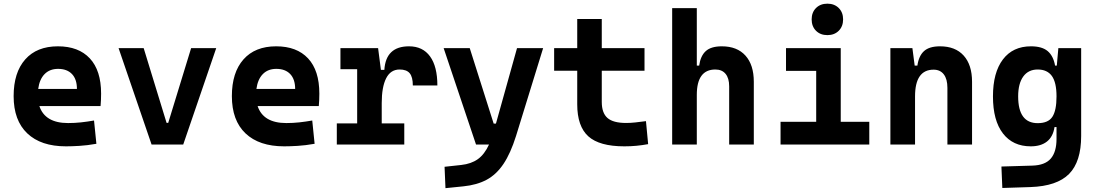

<svg xmlns="http://www.w3.org/2000/svg" viewBox="-20 -776 5899 1031"><path d="M334 9.8Q199.7 9.8 126.5 -59.8Q53.2 -129.4 53.2 -259.8Q53.2 -386.7 115.5 -457Q177.7 -527.3 291 -527.3Q401.9 -527.3 462.4 -462.4Q522.9 -397.5 522.9 -273.4Q522.9 -238.3 520 -206.5H191.4Q221.7 -115.2 345.7 -115.2Q380.9 -115.2 415 -118.9Q449.2 -122.6 484.9 -128.9L497.6 -3.9Q447.8 4.9 406.7 7.3Q365.7 9.8 334 9.8ZM185.1 -298.3H393.1Q393.1 -350.6 366.5 -378.4Q339.8 -406.2 292 -406.2Q247.1 -406.2 219.5 -378.2Q191.9 -350.1 185.1 -298.3Z M793.9 0 616.7 -517.6H751.5L874.5 -116.2H883.3L1006.3 -517.6H1141.1L963.9 0Z M1505.9 9.8Q1371.6 9.8 1298.3 -59.8Q1225.1 -129.4 1225.1 -259.8Q1225.1 -386.7 1287.4 -457Q1349.6 -527.3 1462.9 -527.3Q1573.7 -527.3 1634.3 -462.4Q1694.8 -397.5 1694.8 -273.4Q1694.8 -238.3 1691.9 -206.5H1363.3Q1393.6 -115.2 1517.6 -115.2Q1552.7 -115.2 1586.9 -118.9Q1621.1 -122.6 1656.7 -128.9L1669.4 -3.9Q1619.6 4.9 1578.6 7.3Q1537.6 9.8 1505.9 9.8ZM1356.9 -298.3H1564.9Q1564.9 -350.6 1538.3 -378.4Q1511.7 -406.2 1463.9 -406.2Q1418.9 -406.2 1391.4 -378.2Q1363.8 -350.1 1356.9 -298.3Z M2029.8 -222.7V-113.3H2150.9V0H1788.6V-113.3H1897.9V-404.3H1808.1V-517.6H2010.3L2025.4 -400.9H2043.9Q2051.8 -527.3 2176.3 -527.3Q2250 -527.3 2289.3 -473.1Q2328.6 -418.9 2328.6 -316.9H2196.8Q2196.8 -362.8 2179.9 -382.8Q2163.1 -402.8 2126 -402.8Q2077.6 -402.8 2053.7 -356Q2029.8 -309.1 2029.8 -222.7Z M2372.1 234.4 2367.2 119.6 2456.5 109.9Q2510.3 104 2545.9 78.6Q2581.5 53.2 2606 0H2536.1L2362.3 -517.6H2502.4L2630.9 -112.3H2643.1L2756.3 -517.6H2896.5L2751 -45.9Q2721.7 47.4 2683.6 104.2Q2645.5 161.1 2593.3 189.2Q2541 217.3 2468.3 224.6Z M3332.5 9.8Q3198.7 9.8 3139.2 -43.9Q3079.6 -97.7 3079.6 -215.8V-396H2955.6V-517.6H3079.6V-673.8H3211.4V-517.6H3440.9V-396H3211.4V-228.5Q3211.4 -169.4 3241.9 -142.6Q3272.5 -115.7 3342.3 -115.7Q3364.7 -115.7 3390.4 -118.4Q3416 -121.1 3448.7 -125.5L3460.4 -2Q3428.2 3.9 3397.7 6.8Q3367.2 9.8 3332.5 9.8Z M3895.5 0V-312.5Q3895.5 -356 3876.2 -379.4Q3856.9 -402.8 3821.3 -402.8Q3721.7 -402.8 3721.7 -266.6V0H3589.4V-732.4H3721.7V-423.8H3734.4Q3741.7 -476.1 3770 -501.7Q3798.3 -527.3 3856 -527.3Q3938 -527.3 3982.9 -477.5Q4027.8 -427.7 4027.8 -336.9V0Z M4171.4 0V-122.1H4362.8V-395.5H4200.7V-517.6H4494.6V-122.1H4647.9V0ZM4422.9 -587.4Q4385.3 -587.4 4361.8 -610.8Q4338.4 -634.3 4338.4 -671.9Q4338.4 -709.5 4361.8 -732.9Q4385.3 -756.3 4422.9 -756.3Q4460.4 -756.3 4483.9 -732.9Q4507.3 -709.5 4507.3 -671.9Q4507.3 -634.3 4483.9 -610.8Q4460.4 -587.4 4422.9 -587.4Z M5067.4 0V-304.2Q5067.4 -351.1 5048.1 -376.5Q5028.8 -401.9 4993.2 -401.9Q4893.6 -401.9 4893.6 -258.3V0H4761.2V-517.6H4879.4L4891.6 -423.8H4906.2Q4913.6 -476.1 4941.9 -501.7Q4970.2 -527.3 5027.8 -527.3Q5109.9 -527.3 5154.8 -477.5Q5199.7 -427.7 5199.7 -336.9V0Z M5362.3 233.4 5357.4 118.2 5523.4 113.3Q5591.8 111.3 5622.6 75.4Q5653.3 39.6 5653.3 -30.3V-93.8H5642.6Q5634.8 -42 5602.1 -16.1Q5569.3 9.8 5515.1 9.8Q5418.9 9.8 5365.5 -59.6Q5312 -128.9 5312 -258.3Q5312 -386.7 5365.5 -457Q5418.9 -527.3 5516.1 -527.3Q5575.2 -527.3 5605.7 -501.7Q5636.2 -476.1 5645.5 -423.8H5654.8L5663.1 -517.6H5785.6V-45.9Q5785.6 92.3 5720.7 158Q5655.8 223.6 5513.7 228.5ZM5653.3 -258.3Q5653.3 -333.5 5628.2 -368.2Q5603 -402.8 5552.2 -402.8Q5502 -402.8 5474.6 -365Q5447.3 -327.1 5447.3 -258.3Q5447.3 -114.7 5552.2 -114.7Q5608.9 -114.7 5631.1 -148.9Q5653.3 -183.1 5653.3 -258.3Z"/></svg>

Font: Cascadia Mono PL
Style: Bold
Weight: 700
Monospace: yes
Designer: Aaron Bell
Foundry: Saja Typeworks
Version: Version 2404.023; ttfautohint (v1.8.4)